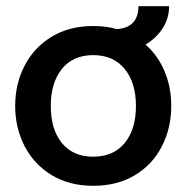

<svg xmlns="http://www.w3.org/2000/svg" viewBox="-20 -590 603 620"><path d="M533 -248Q533 -177 503 -118Q473 -59 416 -24.5Q359 10 281 10Q204 10 147 -24.5Q90 -59 59.5 -118Q29 -177 29 -248Q29 -319 59.5 -378Q90 -437 147 -471.5Q204 -506 281 -506Q324 -506 357 -496Q427 -501 427 -570H526Q526 -531 505.5 -499Q485 -467 450 -446Q490 -411 511.5 -359.5Q533 -308 533 -248ZM419 -248Q419 -323 382.5 -367.5Q346 -412 281 -412Q216 -412 180 -367.5Q144 -323 144 -248Q144 -172 180 -128Q216 -84 281 -84Q346 -84 382.5 -128Q419 -172 419 -248Z"/></svg>

Font: Cabin SemiBold
Style: Regular
Weight: 600
Designer: Pablo Impallari
Foundry: Pablo Impallari. http://www.impallari.com Igino Marini. http://www.ikern.com
Version: Version 2.200